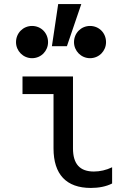

<svg xmlns="http://www.w3.org/2000/svg" viewBox="-20 -917 640 947"><path d="M340 -540H91V-453H244V-185C244 -57 307 10 428 10C467 10 504 3 533 -12V-92C504 -78 473 -71 443 -71C374 -71 340 -108 340 -185ZM59 -709C59 -666 94 -630 138 -630C183 -630 217 -666 217 -709C217 -754 183 -789 138 -789C94 -789 59 -754 59 -709ZM345 -709C345 -666 380 -630 424 -630C469 -630 503 -666 503 -709C503 -754 469 -789 424 -789C380 -789 345 -754 345 -709ZM381 -897H267L236 -689H310Z"/></svg>

Font: CommitMono
Style: 500Regular
Weight: 500
Monospace: yes
Designer: Eigil Nikolajsen
Foundry: Eigil Nikolajsen
Version: Version 1.143